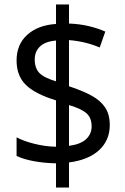

<svg xmlns="http://www.w3.org/2000/svg" viewBox="-20 -872 560 857"><path d="M230 -143Q178 -144 131.5 -152.5Q85 -161 54 -176V-259Q86 -242 134 -230Q182 -218 230 -217V-424Q138 -452 96 -492.5Q54 -533 54 -602Q54 -674 102 -717Q150 -760 230 -765V-852H288V-767Q336 -765 376 -755.5Q416 -746 450 -731L425 -660Q395 -673 360.5 -681.5Q326 -690 288 -693V-487Q349 -467 389 -445Q429 -423 449.5 -392Q470 -361 470 -314Q470 -246 422.5 -202Q375 -158 288 -147V-35H230ZM230 -691Q182 -687 158.5 -664.5Q135 -642 135 -607Q135 -568 155.5 -546.5Q176 -525 230 -509ZM288 -221Q340 -228 364.5 -251Q389 -274 389 -308Q389 -345 367 -365.5Q345 -386 288 -403Z"/></svg>

Font: Noto Sans Telugu UI SemiCondensed
Style: Regular
Weight: 400
Width: 4
Designer: Jelle Bosma - Monotype Design Team
Foundry: Monotype Imaging Inc.
Version: Version 2.005; ttfautohint (v1.8.4.7-5d5b)